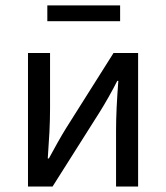

<svg xmlns="http://www.w3.org/2000/svg" viewBox="-20 -679 605 699"><path d="M81.9 0V-486H162.2V-284.1Q162.2 -244.1 160 -198.9Q157.7 -153.8 153.9 -102.1H157.9Q172.3 -128.8 189.5 -159.5Q206.8 -190.2 220.5 -212.2L393.3 -486H482.8V0H402.5V-202.5Q402.5 -241.3 404.6 -286.7Q406.8 -332.2 410.8 -384.5H406.8Q393.1 -357 375.8 -326.5Q358.6 -296.1 344.2 -273.1L171.4 0ZM152.3 -601.9V-659.3H417.3V-601.9Z"/></svg>

Font: SourceSans3VF
Style: Regular
Weight: 200
Designer: Paul D. Hunt
Foundry: Adobe
Version: Version 3.052;hotconv 1.1.0;makeotfexe 2.6.0